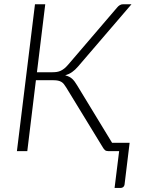

<svg xmlns="http://www.w3.org/2000/svg" viewBox="-20 -728 679 925"><path d="M158 -380H233Q244.5 -380 254 -381.5Q263.5 -383 272.2 -387Q281 -391 289.8 -398Q298.5 -405 308 -416L544 -691.5Q549.5 -698.5 556.8 -703Q564 -707.5 572.5 -707.5H613.5L356 -407.5Q342 -391 327.2 -380.8Q312.5 -370.5 294 -365Q315 -360 327.5 -348.5Q340 -337 351.5 -317L520 -40H604.5L580 161.5Q579 168.5 573.8 173Q568.5 177.5 561.5 177.5H532L554 0H501Q491.5 0 486 -4.5Q480.5 -9 475 -18.5L299 -306.5Q293.5 -315.5 288.2 -322.2Q283 -329 276 -333.2Q269 -337.5 259.8 -339.5Q250.5 -341.5 237.5 -341.5H153L111.5 0H61.5L148.5 -707.5H198Z"/></svg>

Font: Lato Light
Style: Italic
Weight: 300
Italic angle: -7°
Designer: Lukasz Dziedzic
Foundry: tyPoland Lukasz Dziedzic
Version: Version 2.007; 2014-02-27